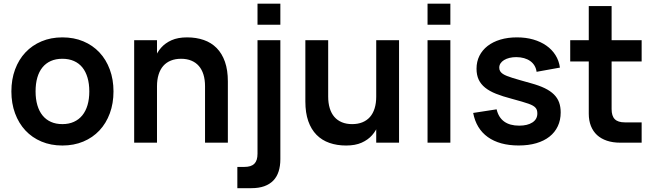

<svg xmlns="http://www.w3.org/2000/svg" viewBox="-20 -752 3448 1012"><path d="M308.7 15Q369.4 15 419 -5.8Q468.5 -26.5 504 -64.2Q539.4 -101.9 558.8 -154.5Q578.2 -207 578.2 -270.2Q578.2 -333.1 558.8 -385.5Q539.5 -438 504.1 -475.7Q468.7 -513.4 419.1 -534.2Q369.6 -555 308.7 -555Q248.4 -555 198.9 -534.1Q149.3 -513.2 114.1 -475.7Q78.8 -438.2 59.4 -385.8Q40 -333.3 40 -270.2Q40 -207.2 59.3 -154.7Q78.7 -102.2 113.9 -64.4Q149.2 -26.6 198.7 -5.8Q248.2 15 308.7 15ZM308.7 -97.8Q274.9 -97.8 248.6 -109.5Q222.3 -121.2 204.3 -143.4Q186.3 -165.6 176.9 -197.7Q167.5 -229.8 167.5 -270.2Q167.5 -310.8 176.6 -342.7Q185.8 -374.7 203.7 -396.7Q221.6 -418.8 247.9 -430.5Q274.2 -442.2 308.7 -442.2Q342.9 -442.2 369.5 -430.5Q396 -418.9 414 -396.8Q431.9 -374.7 441.3 -342.6Q450.7 -310.6 450.7 -270.2Q450.7 -229.8 441.3 -198Q431.9 -166.2 413.8 -143.9Q395.7 -121.7 369.3 -109.8Q343 -97.8 308.7 -97.8Z M1060.7 -297.2Q1060.7 -332 1052.4 -358.9Q1044.1 -385.8 1028.1 -404.2Q1012.1 -422.7 988.5 -432.4Q965 -442.2 934.5 -442.2Q904.1 -442.2 880.5 -432.6Q856.8 -423.1 840.6 -404.7Q824.4 -386.2 816 -359.1Q807.5 -332 807.5 -297.2L780.8 -382.4Q784.9 -414.4 796.2 -445.2Q807.6 -476.1 829.2 -500.5Q850.8 -525 884.2 -540Q917.8 -555 966.2 -555Q1014.3 -555 1054 -541.2Q1093.7 -527.4 1122 -498.8Q1150.3 -470.1 1165.7 -426.3Q1181 -382.6 1181 -322.7V0H1060.7ZM687.2 0V-540H807.5V0Z M1337.3 -621.8V-732.5H1457.7V-621.8ZM1457.7 77.5V87.2Q1457.7 123.2 1448.5 151.7Q1439.4 180.2 1420.6 199.6Q1401.8 219.1 1373 229.5Q1344.3 239.8 1305.1 239.8H1295H1231V127.8H1267.5Q1285.7 127.8 1298.9 123.7Q1312.1 119.6 1320.6 111.1Q1329.1 102.6 1333.2 89.4Q1337.3 76.2 1337.3 58V-540H1457.7Z M1709.8 -242.8Q1709.8 -208.5 1718.1 -181.4Q1726.4 -154.2 1742.4 -135.8Q1758.4 -117.4 1782 -107.6Q1805.5 -97.8 1836 -97.8Q1866.4 -97.8 1890.1 -107.4Q1913.8 -117 1930 -135.4Q1946.2 -153.8 1954.6 -181Q1963 -208.1 1963 -242.8L1989.7 -157.6Q1985.6 -126 1974.2 -95Q1962.9 -63.9 1941.3 -39.5Q1919.8 -15 1886.2 0Q1852.8 15 1804.3 15Q1756.2 15 1716.5 1.2Q1676.8 -12.6 1648.5 -41.2Q1620.2 -69.9 1604.8 -113.7Q1589.5 -157.4 1589.5 -217.3V-540H1709.8ZM2083.3 -540V0H1963V-540Z M2233.5 -621.8V-732.5H2353.8V-621.8ZM2233.5 0V-540H2353.8V0Z M2713.9 14.8Q2765.7 14.8 2806.6 2.8Q2847.5 -9.2 2876.1 -31.7Q2904.8 -54.2 2920 -86.6Q2935.3 -118.9 2935.3 -159.5Q2935.3 -189.2 2926.8 -212.5Q2918.2 -235.9 2899.7 -254.2Q2881.1 -272.6 2851.6 -287Q2822.1 -301.3 2779.7 -313Q2748.8 -321.6 2724 -328.7Q2699.2 -335.8 2681.4 -341.3Q2665.3 -346.5 2652.3 -351.5Q2639.3 -356.6 2630.3 -362.6Q2621.3 -368.7 2616.4 -376.5Q2611.5 -384.4 2611.5 -395.3Q2611.5 -407.8 2618.1 -417.9Q2624.8 -428.1 2636.6 -435.3Q2648.5 -442.6 2664.9 -446.8Q2681.3 -450.9 2700.9 -450.9Q2723.2 -450.9 2742 -445.6Q2760.8 -440.2 2774.7 -430.3Q2788.7 -420.4 2797.3 -406Q2805.9 -391.6 2808.3 -373.5L2931.3 -395.7Q2926.3 -432.3 2907.7 -461.7Q2889.1 -491.1 2859.4 -511.8Q2829.7 -532.5 2790.6 -543.8Q2751.6 -555 2704.8 -555Q2656.6 -555 2617.2 -543.2Q2577.9 -531.4 2550 -509.7Q2522.2 -488 2506.9 -457.7Q2491.7 -427.3 2491.7 -389.8Q2491.7 -356.9 2502.9 -332.7Q2514.2 -308.4 2537 -290Q2559.8 -271.6 2594.4 -257.8Q2629 -244 2676.2 -231.7Q2707.6 -223.2 2730.1 -216.6Q2752.6 -210 2766.1 -205.2Q2780.1 -200.1 2788.9 -195Q2797.7 -189.9 2802.9 -183.8Q2808.2 -177.6 2810.2 -170.4Q2812.2 -163.2 2812.2 -153.8Q2812.2 -123.4 2786.1 -106.5Q2760.1 -89.7 2716.4 -89.7Q2667.5 -89.7 2637.5 -111.3Q2607.6 -132.9 2597.6 -175.8L2474 -156.7Q2481.8 -115.5 2501.1 -83.5Q2520.5 -51.5 2551.1 -29.6Q2581.7 -7.7 2622.6 3.6Q2663.5 14.8 2713.9 14.8Z M2985.5 -428H3362V-540H2985.5ZM3362 -107H3273.5Q3255.3 -107 3242.1 -111.2Q3228.9 -115.3 3220.4 -123.9Q3211.9 -132.4 3207.8 -145.7Q3203.7 -158.9 3203.7 -177.2V-720.1H3083.3V-162.7V-152.6Q3083.3 -116.8 3094.5 -88.2Q3105.8 -59.7 3126.9 -40.2Q3148 -20.8 3178.8 -10.4Q3209.7 0 3248.4 0H3258.5H3362Z"/></svg>

Font: Vela Sans GX ExtLt
Style: Regular
Weight: 200
Designer: Principal design: Mikhail Sharanda - project Manrope.
Design modification: Ravid Balaliev
Foundry: Mikhail Sharanda
Version: Version 1.001